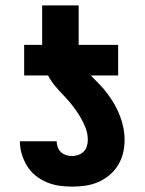

<svg xmlns="http://www.w3.org/2000/svg" viewBox="-20 -687 540 715"><path d="M248 8Q224 8 200 4.5Q176 1 153.5 -8.5Q131 -18 112 -33.5Q93 -49 80.5 -69.5Q68 -90 61 -113.5Q54 -137 54 -161H191Q191 -150 195 -139Q199 -128 207 -120.5Q215 -113 226 -109.5Q237 -106 248 -106Q260 -106 271.5 -110Q283 -114 291.5 -122.5Q300 -131 303.5 -142.5Q307 -154 307 -166Q307 -190 298 -212.5Q289 -235 276.5 -255.5Q264 -276 249 -295Q234 -314 217.5 -331Q201 -348 185.5 -366.5Q170 -385 159 -406H70V-520H137V-667H273V-520H420V-406H318Q335 -389 351 -372.5Q367 -356 381 -337Q395 -318 406.5 -298Q418 -278 426.5 -256Q435 -234 439.5 -211Q444 -188 444 -165Q444 -140 438 -116Q432 -92 419 -71Q406 -50 386.5 -34Q367 -18 344.5 -8.5Q322 1 297.5 4.5Q273 8 248 8Z"/></svg>

Font: Iosevka SS18 Heavy
Style: Regular
Weight: 900
Monospace: yes
Designer: Belleve Invis
Foundry: Belleve Invis
Version: Version 25.1.1; ttfautohint (v1.8.4)